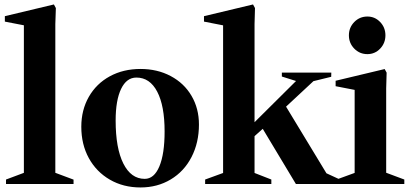

<svg xmlns="http://www.w3.org/2000/svg" viewBox="-20 -826 1847 862"><path d="M7 -20 95.2 -53 87.2 -41.6V-720.6L95.6 -710.8L1.8 -729V-753.4L222 -806L230.8 -789.8L228.4 -718V-41.6L220.8 -53L310.2 -19.6V0H7Z M345 -256.9Q345 -332 378.8 -391.3Q412.7 -450.6 473.1 -483.5Q533.6 -516.4 610.8 -516.4Q686.4 -516.4 746.4 -484.5Q806.5 -452.6 839.8 -395.8Q873.2 -339 873.2 -266.8Q873.2 -185.7 839.9 -121Q806.6 -56.4 746.5 -20.4Q686.5 15.6 610.8 15.6Q533.6 15.6 473.1 -19.5Q412.7 -54.5 378.8 -116.1Q345 -177.7 345 -256.9ZM719 -235.9Q719 -351.2 685.8 -414.5Q652.6 -477.8 592.4 -477.8Q548.2 -477.8 523.7 -426.9Q499.2 -376 499.2 -285Q499.2 -160.8 533.7 -91.9Q568.2 -23 629.8 -23Q672 -23 695.5 -78.9Q719 -134.8 719 -235.9Z M901 -20 990.4 -52.6 981.6 -41.6V-720.2L990.8 -710.4L895.8 -729V-753.4L1116 -806L1124.8 -789.8L1122.8 -718V-269.4L1116.8 -271.4L1315.8 -469L1317.8 -459.6L1245.4 -482.4V-500H1467.4L1467 -481.2L1379.6 -459.8L1394 -468L1257.2 -340.6L1259.8 -354.6L1449.6 -41.4L1437 -52L1513 -17V0H1308.4L1155.2 -255L1166.6 -254L1116.4 -209L1122.8 -222.8V-41.6L1114.8 -52.6L1198.2 -20V0H901Z M1490.8 -20 1580.2 -52.6 1572.2 -29.6V-442.6L1580.6 -420.8L1486.8 -439V-463.4L1707 -516L1715.8 -499.8L1713.8 -429.8V-30L1705.8 -53.4L1795.2 -20V0H1490.8ZM1546.4 -667.4Q1546.4 -702.4 1570.5 -727.1Q1594.6 -751.8 1629.5 -751.8Q1663.2 -751.8 1686.8 -727.1Q1710.4 -702.4 1710.4 -667.4Q1710.4 -632.4 1686.8 -607.7Q1663.2 -583 1629.5 -583Q1594.6 -583 1570.5 -607.7Q1546.4 -632.4 1546.4 -667.4Z"/></svg>

Font: Wittgenstein
Style: Regular
Weight: 400
Designer: Jörg Drees
Foundry: Jörg Drees
Version: Version 1.003;Glyphs 3.1.2 (3151)